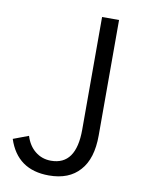

<svg xmlns="http://www.w3.org/2000/svg" viewBox="-84 -791 663 870"><g transform="rotate(10 247.0 -356.5)"><path d="M11.7 -117.2Q29.3 -124 82 -143.6Q95.7 -99.6 126 -75.2Q157.2 -49.8 199.2 -49.8Q314.5 -49.8 314.5 -212.9Q314.5 -385.7 314.5 -731.4Q334 -731.4 392.6 -731.4Q392.6 -598.6 392.6 -200.2Q392.6 -92.8 342.8 -38.1Q293.9 17.6 201.2 17.6Q55.7 17.6 11.7 -117.2Z"/></g></svg>

Font: Gothic A1
Style: Regular
Weight: 400
Designer: HanYang I&C Co.,Ltd.
Version: Version 2.50